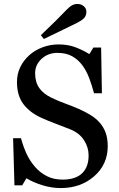

<svg xmlns="http://www.w3.org/2000/svg" viewBox="-20 -932 601 966"><path d="M479 -317.9Q501 -293.5 511.5 -264.4Q522 -235.4 522 -196.8Q522 -105 454.1 -45.4Q386.2 14.2 285.6 14.2Q239.3 14.2 192.9 -0.2Q146.5 -14.6 112.8 -35.2L91.8 0.5H52.7L45.9 -236.8H85.4Q97.7 -192.9 114 -157.5Q130.4 -122.1 157.2 -91.3Q182.6 -62.5 216.6 -45.4Q250.5 -28.3 295.4 -28.3Q329.1 -28.3 354.2 -37.1Q379.4 -45.9 395 -62Q410.6 -78.1 418.2 -99.9Q425.8 -121.6 425.8 -149.9Q425.8 -191.4 402.3 -227.3Q378.9 -263.2 332.5 -281.7Q300.8 -294.4 259.8 -309.8Q218.8 -325.2 189 -338.9Q130.4 -365.2 97.9 -408Q65.4 -450.7 65.4 -519.5Q65.4 -559.1 81.5 -593.3Q97.7 -627.4 127.4 -654.3Q155.8 -679.7 194.3 -694.1Q232.9 -708.5 274.9 -708.5Q322.8 -708.5 360.6 -693.8Q398.4 -679.2 429.7 -659.7L449.7 -692.9H488.8L492.7 -462.9H453.1Q442.4 -502.4 429 -538.6Q415.5 -574.7 394 -604Q373 -632.3 342.8 -649.2Q312.5 -666 268.6 -666Q222.2 -666 189.5 -636.2Q156.7 -606.4 156.7 -563.5Q156.7 -518.6 177.7 -489Q198.7 -459.5 238.8 -440.4Q274.4 -423.3 308.8 -410.9Q343.3 -398.4 375.5 -384.3Q404.8 -371.6 431.9 -355.5Q459 -339.4 479 -317.9ZM369.6 -817.9Q348.1 -807.1 303 -785.4Q257.8 -763.7 200.7 -735.8L185.5 -754.9Q230 -797.4 258.1 -825Q286.1 -852.5 313.5 -881.3Q329.1 -897.9 342 -905Q355 -912.1 369.6 -912.1Q388.2 -912.1 401.4 -900.9Q414.6 -889.6 414.6 -873Q414.6 -852.1 401.9 -839.8Q389.2 -827.6 369.6 -817.9Z"/></svg>

Font: UniBurma_GGSerif
Style: Book
Weight: 400
Designer: Victor San Kho Lin (for Burmese only and related typography optimization with it)
Foundry: http://www.unimm.org
Version: 2.0